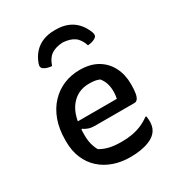

<svg xmlns="http://www.w3.org/2000/svg" viewBox="-192 -929 984 1065"><g transform="rotate(-30 300.0 -397.0)"><path d="M328 -547Q395 -547 441 -520Q487 -493 511.5 -445.5Q536 -398 536 -338V-333Q536 -299 532 -277.5Q528 -256 520 -246Q512 -236 500 -236H248Q225 -236 207 -242Q189 -248 177 -258L159 -248L160 -305H427Q429 -315 430.5 -326Q432 -337 432 -347Q432 -378 424.5 -401.5Q417 -425 401 -444Q387 -450 372.5 -452.5Q358 -455 334 -455Q261 -455 216 -398.5Q171 -342 171 -229V-220Q171 -188 177.5 -162.5Q184 -137 196 -116Q223 -100 255 -92.5Q287 -85 334 -85Q369 -85 400 -90.5Q431 -96 459.5 -108Q488 -120 514 -139H520Q521 -132 522 -124.5Q523 -117 523 -108Q523 -82 516 -64.5Q509 -47 496 -34Q480 -18 454.5 -7.5Q429 3 398 8Q367 13 331 13Q274 13 225.5 -4Q177 -21 141 -53.5Q105 -86 85 -133Q65 -180 65 -240V-250Q65 -320 85 -375Q105 -430 141 -468.5Q177 -507 224.5 -527Q272 -547 328 -547ZM322 -726Q275 -723 248 -704Q221 -685 207 -642Q192 -643 178.5 -647Q165 -651 154 -659Q148 -664 146.5 -672Q145 -680 149 -691Q162 -728 185.5 -754Q209 -780 242 -793.5Q275 -807 318 -807H326Q368 -807 401 -793.5Q434 -780 457.5 -754Q481 -728 495 -691Q499 -680 497.5 -672Q496 -664 490 -659Q479 -651 465.5 -647Q452 -643 437 -642Q423 -685 396 -704Q369 -723 322 -726Z"/></g></svg>

Font: Recursive Monospace Casual Medium
Style: Regular
Weight: 500
Version: Version 1.047